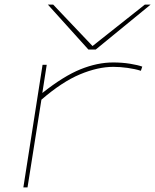

<svg xmlns="http://www.w3.org/2000/svg" viewBox="-20 -810 671 830"><path d="M182 -530 163 -408Q255 -481 328 -510.5Q401 -540 469 -540Q508 -540 542 -534.5Q576 -529 595 -522L589 -504Q564 -512 531.5 -516.5Q499 -521 470 -521Q403 -521 325.5 -488.5Q248 -456 159 -379L99 0H81L164 -530ZM631 -790 394 -596H362L187 -790H210L380 -611L606 -790Z"/></svg>

Font: Georama Extra Expanded Thin
Style: Italic
Weight: 100
Width: 8
Italic angle: -9°
Designer: Jean-Baptiste Levee
Foundry: Production Type
Version: Version 1.000